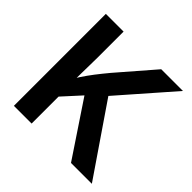

<svg xmlns="http://www.w3.org/2000/svg" viewBox="-182 -901 1074 1074"><g transform="rotate(45 355.5 -364.0)"><path d="M171.9 -171.9V-301.3Q194.3 -340.8 216.6 -374.5Q238.8 -408.2 264.6 -441.9Q290.5 -475.6 322.8 -514.2L507.3 -727.5H679.2L371.6 -376L360.8 -379.4ZM69.3 0V-727.5H209.5V-520.5L206.5 -339.8L209.5 -271.5V0ZM521 0 297.4 -335 385.3 -439.9 686 0Z"/></g></svg>

Font: Inter Cardless
Style: Bold
Weight: 700
Designer: Rasmus Andersson
Foundry: rsms
Version: Version 4.001;git-9221beed3